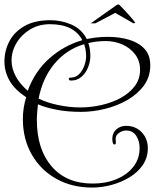

<svg xmlns="http://www.w3.org/2000/svg" viewBox="-32 -806 755 865"><path d="M383 39Q292 39 221.5 -0.5Q151 -40 111 -110Q71 -180 71 -270Q71 -320 86 -368Q33 -403 10.5 -443.5Q-12 -484 -12 -528Q-12 -578 10.5 -620.5Q33 -663 79 -689Q125 -715 195 -715Q245 -715 290.5 -695Q336 -675 359 -630Q405 -640 453 -640Q506 -640 549.5 -627Q593 -614 619 -586Q645 -558 645 -512Q645 -460 616.5 -421Q588 -382 542 -355.5Q496 -329 441 -315.5Q386 -302 333 -302Q273 -302 223.5 -311.5Q174 -321 139 -336Q137 -317 135.5 -299.5Q134 -282 134 -266Q134 -134 200.5 -56.5Q267 21 386 21Q445 21 493 1Q541 -19 569 -55Q597 -91 597 -139Q597 -171 581.5 -194.5Q566 -218 536 -218Q520 -218 504.5 -207.5Q489 -197 489 -181Q489 -177 489.5 -172.5Q490 -168 490 -165Q490 -155 484 -155Q474 -155 474 -181Q474 -207 492 -223Q510 -239 536 -239Q579 -239 606.5 -210Q634 -181 634 -138Q634 -96 611.5 -63Q589 -30 552 -7.5Q515 15 471 27Q427 39 383 39ZM20 -533Q20 -499 38 -464Q56 -429 93 -397Q125 -485 190.5 -543Q256 -601 339 -625Q301 -697 193 -697Q143 -697 104 -673.5Q65 -650 42.5 -612.5Q20 -575 20 -533ZM329 -322Q378 -322 426 -333Q474 -344 513 -365.5Q552 -387 575.5 -418.5Q599 -450 599 -492Q599 -531 577.5 -560Q556 -589 521 -605Q486 -621 444 -621Q403 -621 366 -612Q375 -586 375 -554Q375 -528 364.5 -502Q354 -476 334.5 -459.5Q315 -443 288 -443Q278 -443 278 -451Q278 -456 284 -456Q309 -456 324.5 -472Q340 -488 348 -510.5Q356 -533 356 -552Q356 -582 347 -607Q267 -583 213.5 -519Q160 -455 142 -362Q177 -344 228.5 -333Q280 -322 329 -322ZM377 -701 493 -783Q498 -786 501 -786Q504 -786 507 -783Q512 -778 523.5 -766Q535 -754 547.5 -740Q560 -726 568.5 -715.5Q577 -705 577 -704Q576 -701 569 -701L487 -748L398 -701Z"/></svg>

Font: Updock
Style: Regular
Weight: 400
Designer: Robert E. Leuschke
Foundry: Robert E. Leuschke
Version: Version 1.010; ttfautohint (v1.8.4.7-5d5b)